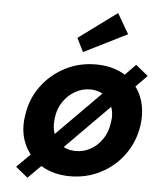

<svg xmlns="http://www.w3.org/2000/svg" viewBox="-57 -845 761 929"><g transform="rotate(5 324.0 -381.0)"><path d="M111 35 52 -13 117 -78Q101 -99 90 -123Q70 -166 70 -219Q70 -241 74 -265Q85 -345 130.5 -407Q176 -469 244.5 -504.5Q313 -540 394 -540Q474 -540 533 -505Q534 -503 536 -502L588 -555L648 -506L593 -450Q608 -431 618 -407Q637 -363 637 -310Q637 -288 634 -265Q622 -185 577.5 -123Q533 -61 464.5 -25.5Q396 10 316 10Q235 10 176 -26Q175 -26 173 -27ZM437 -402Q411 -417 377 -417Q337 -417 303 -397Q269 -377 246 -343Q223 -309 218 -265Q216 -250 216 -236Q216 -210 224 -188Q224 -187 224 -187ZM333 -114Q372 -114 406 -133.5Q440 -153 462.5 -187.5Q485 -222 490 -265Q493 -281 493 -295Q493 -321 485 -342L273 -128Q299 -114 333 -114ZM326 -594 293 -660 479 -797 536 -699Z"/></g></svg>

Font: Lexend SemBd
Style: Italic
Weight: 600
Italic angle: -8.13011°
Designer: Bonnie Shaver-Troup, Thomas Jockin
Foundry: Lexend
Version: Version 1.007